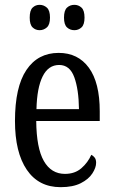

<svg xmlns="http://www.w3.org/2000/svg" viewBox="-20 -765 471 795"><path d="M231 10Q140 10 91 -62Q42 -134 42 -264Q42 -405 89.5 -475.5Q137 -546 223 -546Q303 -546 348 -484.5Q393 -423 393 -304V-264H130Q131 -152 161.5 -98.5Q192 -45 249 -45Q290 -45 317 -68.5Q344 -92 358 -124Q366 -120 372 -112.5Q378 -105 378 -91Q378 -71 362.5 -47Q347 -23 314.5 -6.5Q282 10 231 10ZM307 -313Q306 -395 287.5 -445.5Q269 -496 225 -496Q180 -496 156.5 -448.5Q133 -401 131 -313ZM288 -640Q270 -640 257.5 -651.5Q245 -663 245 -692Q245 -722 257.5 -733.5Q270 -745 288 -745Q305 -745 317.5 -733.5Q330 -722 330 -692Q330 -663 317.5 -651.5Q305 -640 288 -640ZM144 -640Q127 -640 115 -651.5Q103 -663 103 -692Q103 -722 115 -733.5Q127 -745 144 -745Q161 -745 174 -733.5Q187 -722 187 -692Q187 -663 174 -651.5Q161 -640 144 -640Z"/></svg>

Font: Noto Serif Bengali ExtraCondensed
Style: Regular
Weight: 400
Width: 2
Designer: Juan Bruce, Universal Thirst, Indian Type Foundry and the Monotype Design Team.
Foundry: Monotype Imaging Inc.
Version: Version 2.003; ttfautohint (v1.8.4.7-5d5b)